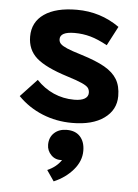

<svg xmlns="http://www.w3.org/2000/svg" viewBox="-54 -537 617 857"><g transform="rotate(5 254.0 -109.0)"><path d="M35 -89 109 -168Q143 -132 186 -113Q229 -94 278 -94Q309 -94 325 -103.5Q341 -113 341 -130Q341 -143 334.5 -152Q328 -161 306 -171Q284 -181 239 -195Q140 -226 99 -262.5Q58 -299 58 -358Q58 -423 110 -459Q162 -495 256 -495Q362 -495 447 -435L402 -349Q360 -372 326 -381.5Q292 -391 255 -391Q222 -391 206 -382.5Q190 -374 190 -358Q190 -345 198.5 -336.5Q207 -328 228 -319Q249 -310 292 -297Q360 -276 398.5 -254Q437 -232 455 -202Q473 -172 473 -127Q473 -65 421 -27.5Q369 10 278 10Q207 10 144.5 -15.5Q82 -41 35 -89ZM186 229Q227 211 248 179Q219 182 199.5 162.5Q180 143 180 116Q180 83 201.5 63Q223 43 258 43Q297 43 318 66.5Q339 90 339 130Q339 176 305 215.5Q271 255 219 277Z"/></g></svg>

Font: Niramit
Style: Bold
Weight: 700
Designer: Katatrad Aksorn Co.,Ltd.
Foundry: Cadson Demak Co.,Ltd.
Version: Version 1.001; ttfautohint (v1.6)